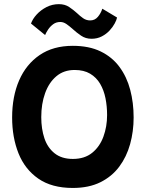

<svg xmlns="http://www.w3.org/2000/svg" viewBox="-20 -881 717 926"><path d="M331 25.5Q229.5 25.5 164.8 -19.5Q100 -64.5 69.2 -141.5Q38.5 -218.5 38.5 -314.5Q38.5 -415.5 72.2 -493.2Q106 -571 171.2 -615.5Q236.5 -660 331 -660Q409.5 -660 465.2 -633Q521 -606 556.2 -558.2Q591.5 -510.5 608 -448Q624.5 -385.5 624.5 -314.5Q624.5 -247 607.5 -185.8Q590.5 -124.5 555 -77Q519.5 -29.5 464 -2Q408.5 25.5 331 25.5ZM331.5 -114.5Q388 -114.5 424.5 -144Q461 -173.5 478.8 -222Q496.5 -270.5 496.5 -326Q496.5 -368 488.8 -407Q481 -446 463 -476.8Q445 -507.5 414.8 -525.5Q384.5 -543.5 340 -543.5Q287.5 -543.5 251.8 -513.2Q216 -483 197.5 -431.5Q179 -380 179 -316Q179 -259.5 194.2 -214Q209.5 -168.5 243.5 -141.5Q277.5 -114.5 331.5 -114.5ZM129.5 -767.5Q137.5 -790 157 -811.2Q176.5 -832.5 204.2 -846.8Q232 -861 264 -861Q293 -861 313.5 -847.2Q334 -833.5 351 -818Q365.5 -804 380.8 -793.2Q396 -782.5 415 -782.5Q437.5 -782.5 452 -799.8Q466.5 -817 473.5 -839L544.5 -796.5Q542.5 -785 533.2 -767.8Q524 -750.5 508.5 -733.8Q493 -717 471 -705.5Q449 -694 421.5 -694Q393 -694 371 -709Q349 -724 330.5 -741Q315.5 -754.5 300.8 -764.8Q286 -775 271 -775Q251 -775 236.5 -764.2Q222 -753.5 212.2 -738.8Q202.5 -724 197.5 -712Z"/></svg>

Font: Grandstander Thin SemiBold
Style: Regular
Weight: 600
Version: Version 1.200